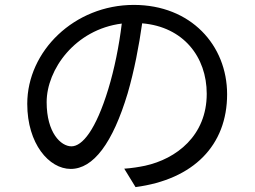

<svg xmlns="http://www.w3.org/2000/svg" viewBox="-20 -736 1040 782"><path d="M271 -140C228 -140 170 -195 170 -320C170 -453 286 -616 476 -640C465 -549 446 -455 421 -373C370 -206 315 -140 271 -140ZM532 26C768 -5 905 -144 905 -352C905 -552 757 -716 525 -716C283 -716 91 -528 91 -313C91 -150 180 -48 268 -48C360 -48 439 -153 500 -356C527 -449 546 -549 559 -641C727 -627 822 -504 822 -354C822 -183 698 -89 571 -61C547 -56 517 -51 486 -49Z"/></svg>

Font: Noto Sans CJK KR Regular
Style: Regular
Weight: 400
Designer: Ryoko NISHIZUKA (kana & ideographs); Paul D. Hunt (Latin, Greek & Cyrillic); Wenlong ZHANG (bopomofo); Sandoll Communica
Foundry: Adobe Systems Incorporated
Version: Version 1.004;PS 1.004;hotconv 1.0.82;makeotf.lib2.5.63406